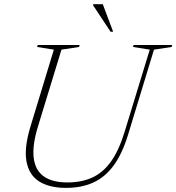

<svg xmlns="http://www.w3.org/2000/svg" viewBox="-20 -904 858 934"><path d="M164 -286.5Q136.5 -195.5 144 -135.5Q151.5 -75.5 193 -46Q234.5 -16.5 307.5 -16.5Q377 -16.5 429.2 -40.5Q481.5 -64.5 519.8 -118Q558 -171.5 585.5 -260.5L708.5 -662.5L627 -675.5L630 -685H817.5L815 -675.5L729 -662.5L602 -245.5Q574 -155 532.8 -98.8Q491.5 -42.5 434.2 -16.2Q377 10 301 10Q220.5 10 170.8 -21.2Q121 -52.5 108.8 -119Q96.5 -185.5 129 -291L242 -662.5L160.5 -675.5L163.5 -685H367.5L364.5 -675.5L279 -662.5ZM530.5 -749.5H518L433 -878V-883.5H480Z"/></svg>

Font: Newsreader 36pt ExtraLight
Style: Italic
Weight: 250
Italic angle: -17°
Designer: Hugues Gentile
Foundry: Production Type
Version: Version 1.003